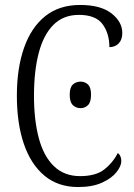

<svg xmlns="http://www.w3.org/2000/svg" viewBox="-20 -744 541 774"><path d="M295 10Q214 10 159 -36Q104 -82 76 -164.5Q48 -247 48 -358Q48 -469 77 -551.5Q106 -634 162.5 -679Q219 -724 303 -724Q386 -724 429.5 -690Q473 -656 473 -611Q473 -584 458.5 -569Q444 -554 421 -554Q421 -609 393.5 -646.5Q366 -684 298 -684Q235 -684 195 -643.5Q155 -603 136 -530Q117 -457 117 -358Q117 -260 136.5 -187Q156 -114 197.5 -74Q239 -34 303 -34Q366 -34 400.5 -61Q435 -88 455 -127Q469 -117 469 -94Q469 -75 450 -50.5Q431 -26 392 -8Q353 10 295 10ZM305 -308Q287 -308 274 -320Q261 -332 261 -362Q261 -392 274 -403.5Q287 -415 305 -415Q322 -415 334.5 -403.5Q347 -392 347 -362Q347 -332 334.5 -320Q322 -308 305 -308Z"/></svg>

Font: Noto Serif Condensed Light
Style: Regular
Weight: 300
Width: 3
Designer: Monotype Design Team
Foundry: Monotype Imaging Inc.
Version: Version 2.013